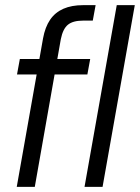

<svg xmlns="http://www.w3.org/2000/svg" viewBox="-20 -725 543 745"><path d="M45 0 147 -576Q155 -620 174.5 -648.5Q194 -677 226 -691Q258 -705 302 -705H351L340 -645H302Q263 -645 243.5 -629Q224 -613 216 -573L115 0ZM46 -436 57 -496H330L319 -436ZM308 0 433 -705H503L378 0Z"/></svg>

Font: DM Sans 36pt Light
Style: Italic
Weight: 300
Italic angle: -10°
Designer: Colophon Foundry, Jonny Pinhorn
Foundry: Colophon Foundry
Version: Version 4.004;gftools[0.9.30]